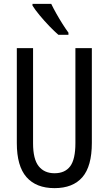

<svg xmlns="http://www.w3.org/2000/svg" viewBox="-20 -963 562 993"><path d="M455 -224Q455 -103 406 -46.5Q357 10 262 10Q167 10 117 -47Q67 -104 67 -223V-714H151V-222Q151 -140 180 -103.5Q209 -67 262 -67Q316 -67 343 -103Q370 -139 370 -223V-714H455ZM245 -943Q256 -920 271.5 -892.5Q287 -865 303.5 -839Q320 -813 334 -794V-783H282Q262 -800 235.5 -827.5Q209 -855 185 -884Q161 -913 148 -934V-943Z"/></svg>

Font: Noto Sans Khmer ExtraCondensed
Style: Regular
Weight: 400
Width: 2
Designer: Danh Hong and the Monotype Design Team
Foundry: Monotype Imaging Inc.
Version: Version 2.004; ttfautohint (v1.8.4.7-5d5b)